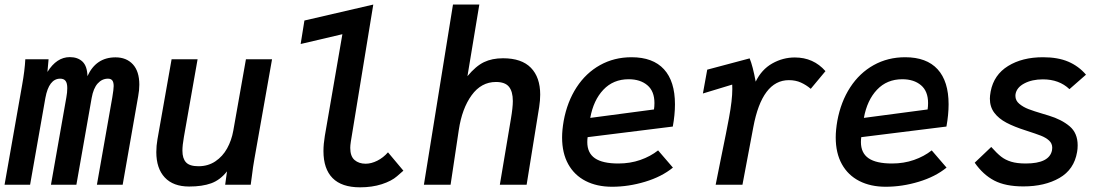

<svg xmlns="http://www.w3.org/2000/svg" viewBox="-26 -810 4846 842"><path d="M85 -550H187L182 -494.5Q222.5 -559.5 280 -559.5Q315 -559.5 335.8 -539.8Q356.5 -520 357.5 -476Q395 -558.5 480.5 -558.5Q528.5 -558.5 556.8 -527.8Q585 -497 585 -438.5Q585 -414.5 580 -388L512 0H399L466.5 -383Q472.5 -419 472.5 -432.5Q472.5 -449.5 466.5 -457.2Q460.5 -465 447.5 -465Q421.5 -465 402.5 -444Q383.5 -423 376 -380.5L309 0H197.5L265 -383Q269 -404.5 269 -423.5Q269 -445.5 261.5 -455.2Q254 -465 238 -465Q188.5 -465 173 -380.5L106 0H-6L71 -437Q82.5 -501 85 -550Z M659.5 -143Q659.5 -170.5 664.5 -199L726.5 -550H840.5L780.5 -209.5Q774 -173 774 -149Q774 -115 789.8 -98Q805.5 -81 844.5 -81Q886.5 -81 918.5 -102.5Q950.5 -124 970 -159.2Q989.5 -194.5 997 -236.5L1052.5 -550H1167L1090 -115Q1083 -76 1079 -41Q1076 -15 1073.5 0H961.5L969.5 -58.5Q939.5 -20.5 900.2 -6.2Q861 8 803.5 8Q733.5 8 696.5 -31.8Q659.5 -71.5 659.5 -143Z M1392.5 -147.5Q1392.5 -178 1398.5 -214L1475.5 -660L1292.5 -617L1309 -720L1611 -790L1512.5 -188.5Q1510 -172 1510 -161.5Q1510 -124.5 1529 -108.2Q1548 -92 1577.5 -92Q1602 -92 1628.5 -105.2Q1655 -118.5 1675.5 -142L1743 -61.5Q1739.5 -58.5 1715.2 -37.2Q1691 -16 1648.2 -2.2Q1605.5 11.5 1553 11.5Q1472.5 11.5 1432.5 -29Q1392.5 -69.5 1392.5 -147.5Z M1960.5 -790H2076L2024 -476Q2061 -520.5 2096.5 -537.5Q2132 -554.5 2180 -554.5Q2261.5 -554.5 2302.2 -512.8Q2343 -471 2343 -395Q2343 -370 2338.5 -340.5L2283.5 0H2166L2214.5 -288.5Q2223 -338.5 2223 -367Q2223 -408.5 2206 -429.5Q2189 -450.5 2149 -450.5Q2084.5 -450.5 2042.2 -392.2Q2000 -334 1986 -240L1950 0H1833Z M2439 -207.5Q2439 -239.5 2446 -280Q2461.5 -364 2502.5 -427Q2543.5 -490 2605.5 -524.5Q2667.5 -559 2743.5 -559Q2837.5 -559 2885.8 -506.2Q2934 -453.5 2934 -352.5Q2934 -307 2924.5 -255L2551 -208.5Q2549.5 -197.5 2549.5 -187Q2549.5 -139 2583 -116Q2616.5 -93 2686 -93Q2737.5 -93 2782 -108.5Q2826.5 -124 2860 -150.5L2925 -75Q2876 -35 2803.2 -13Q2730.5 9 2658 9Q2592 9 2542.5 -16.2Q2493 -41.5 2466 -90Q2439 -138.5 2439 -207.5ZM2844 -358Q2844 -410 2813 -436.2Q2782 -462.5 2731 -462.5Q2663.5 -462.5 2620 -416.5Q2576.5 -370.5 2562.5 -293L2842 -330Q2844 -343.5 2844 -358Z M3134 -107.5Q3163 -248.5 3171 -293.5Q3185.5 -371.5 3185.5 -419.5Q3185.5 -433 3185 -439L3056.5 -400L3075.5 -504.5L3261.5 -554Q3275.5 -520 3288 -452Q3314 -505.5 3360.8 -531.8Q3407.5 -558 3459.5 -558Q3541.5 -558 3594 -498L3529.5 -420.5Q3509.5 -437.5 3486.2 -448Q3463 -458.5 3433.5 -458.5Q3316 -458.5 3277.5 -252L3230 0H3112.5Z M3639 -207.5Q3639 -239.5 3646 -280Q3661.5 -364 3702.5 -427Q3743.5 -490 3805.5 -524.5Q3867.5 -559 3943.5 -559Q4037.5 -559 4085.8 -506.2Q4134 -453.5 4134 -352.5Q4134 -307 4124.5 -255L3751 -208.5Q3749.5 -197.5 3749.5 -187Q3749.5 -139 3783 -116Q3816.5 -93 3886 -93Q3937.5 -93 3982 -108.5Q4026.5 -124 4060 -150.5L4125 -75Q4076 -35 4003.2 -13Q3930.5 9 3858 9Q3792 9 3742.5 -16.2Q3693 -41.5 3666 -90Q3639 -138.5 3639 -207.5ZM4044 -358Q4044 -410 4013 -436.2Q3982 -462.5 3931 -462.5Q3863.5 -462.5 3820 -416.5Q3776.5 -370.5 3762.5 -293L4042 -330Q4044 -343.5 4044 -358Z M4248.5 -96.5 4321 -165.5Q4345.5 -138 4364.2 -123.2Q4383 -108.5 4408.5 -100.8Q4434 -93 4472.5 -93Q4576 -93 4587.5 -151Q4588.5 -155 4588.5 -162Q4588.5 -181 4574.5 -193.8Q4560.5 -206.5 4538.8 -215Q4517 -223.5 4473.5 -237.5Q4421.5 -254 4387.5 -272Q4353.5 -290 4334.2 -315.8Q4315 -341.5 4315 -377.5Q4315 -390 4318.5 -409Q4332.5 -482 4394.8 -520.5Q4457 -559 4548 -559Q4613.5 -559 4659 -539.5Q4704.5 -520 4736.5 -482.5L4664 -419Q4619 -462 4547.5 -462Q4500 -462 4466.2 -444.2Q4432.5 -426.5 4427.5 -397Q4427 -394.5 4427 -389.5Q4427 -369 4444 -354.8Q4461 -340.5 4484.5 -331.5Q4508 -322.5 4547 -311Q4552.5 -309.5 4573.5 -303Q4629.5 -286 4664.8 -256.2Q4700 -226.5 4700 -172.5Q4700 -156.5 4697.5 -143.5Q4684.5 -66.5 4620 -29.5Q4555.5 7.5 4462 7.5Q4383.5 7.5 4334.2 -18.2Q4285 -44 4248.5 -96.5Z"/></svg>

Font: JuliaMono SemiBoldItalic
Style: Regular
Weight: 600
Italic angle: -9°
Monospace: yes
Designer: cormullion
Foundry: corm
Version: Version 0.049; ttfautohint (v1.8.4)